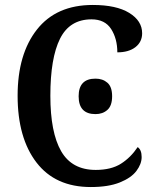

<svg xmlns="http://www.w3.org/2000/svg" viewBox="-20 -744 627 774"><path d="M51 -358Q51 -526 129 -625Q207 -724 354 -724Q449 -724 501 -692Q553 -660 553 -610Q553 -575 526 -554Q499 -533 453 -533Q453 -588 428 -627Q403 -666 349 -666Q261 -666 222 -588Q183 -510 183 -358Q183 -210 226.5 -134.5Q270 -59 366 -59Q428 -59 467.5 -84Q507 -109 535 -151Q551 -140 551 -111Q551 -83 530 -55Q509 -27 463 -8.5Q417 10 346 10Q203 10 127 -89Q51 -188 51 -358ZM297 -356Q297 -427 365 -427Q394 -427 413 -410.5Q432 -394 432 -356Q432 -318 413 -301Q394 -284 365 -284Q297 -284 297 -356Z"/></svg>

Font: Noto Serif NarrowSemiBold
Style: Regular
Weight: 600
Width: 4
Designer: Monotype Design Team
Foundry: Monotype Imaging Inc.
Version: Version 1.001